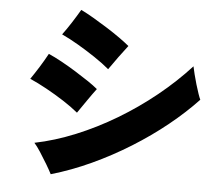

<svg xmlns="http://www.w3.org/2000/svg" viewBox="-56 -854 1111 951"><g transform="rotate(5 500.0 -378.0)"><path d="M230 34Q221 16 203.5 -13.5Q186 -43 167.5 -71.5Q149 -100 136 -114Q235 -134 337.5 -176Q440 -218 538.5 -277Q637 -336 726 -408Q815 -480 888 -560Q891 -545 897 -521Q903 -497 910.5 -471.5Q918 -446 925 -426Q932 -406 936 -398Q873 -331 792.5 -266Q712 -201 619.5 -143.5Q527 -86 428.5 -40.5Q330 5 230 34ZM333 -281Q300 -308 258 -335Q216 -362 171.5 -386.5Q127 -411 88 -428Q108 -457 129 -490.5Q150 -524 169 -559Q199 -546 234.5 -526.5Q270 -507 305.5 -485Q341 -463 371.5 -442.5Q402 -422 421 -406Q402 -381 377.5 -345.5Q353 -310 333 -281ZM468 -509Q436 -536 394 -564Q352 -592 308.5 -617.5Q265 -643 226 -661Q247 -689 268.5 -722.5Q290 -756 310 -790Q339 -776 374 -755.5Q409 -735 444.5 -712.5Q480 -690 509.5 -669Q539 -648 558 -632Q539 -608 513.5 -573Q488 -538 468 -509Z"/></g></svg>

Font: Zen Kaku Gothic Antique Black
Style: Regular
Weight: 900
Designer: Yoshimichi Ohira
Foundry: Positype
Version: Version 1.001